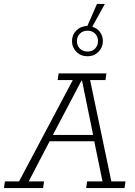

<svg xmlns="http://www.w3.org/2000/svg" viewBox="-49 -956 686 976"><path d="M-29 0 -24 -34H48L321 -549H244L249 -583H492L487 -549H409L517 -34H589L584 0H389L394 -34H472L428 -248L444 -238H195L209 -249L97 -34H175L170 0ZM213 -257 206 -270H433L427 -257L368 -546H365ZM396 -670Q362 -670 339.5 -692.5Q317 -715 317 -747Q317 -779 339 -801Q361 -823 395 -824L444 -936H484L420 -820Q445 -813 459.5 -793Q474 -773 474 -747Q474 -715 451.5 -692.5Q429 -670 396 -670ZM396 -694Q420 -694 434.5 -709Q449 -724 449 -747Q449 -770 434.5 -785Q420 -800 396 -800Q372 -800 357 -785Q342 -770 342 -747Q342 -724 357 -709Q372 -694 396 -694Z"/></svg>

Font: Rokkitt SemiBold ExtraLight
Style: Italic
Weight: 250
Italic angle: -9°
Version: Version 3.103